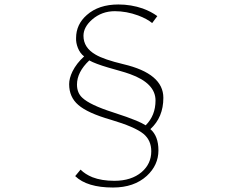

<svg xmlns="http://www.w3.org/2000/svg" viewBox="-20 -788 1040 858"><path d="M660 -685Q637 -704 597 -719Q545 -738 493 -738Q435 -738 392 -701Q353 -667 353 -628Q353 -575 407 -544Q444 -522 532 -501Q710 -459 710 -351Q710 -264 652 -211Q688 -180 688 -116Q688 -50 636 -2Q579 50 485 50Q369 50 316 -1L340 -30Q361 -9 393 4Q434 20 491 20Q567 20 613 -19Q656 -56 656 -112Q656 -161 621 -190Q583 -221 475 -253Q371 -283 330 -319Q289 -354 289 -412Q289 -438 304 -469Q322 -505 356 -536Q338 -549 328 -574Q319 -597 320 -618Q320 -679 368 -721Q421 -768 509 -768Q566 -768 618 -750Q656 -736 683 -716ZM324 -410Q324 -373 348 -351Q382 -319 485 -286Q553 -264 589 -249Q615 -238 631 -228Q675 -272 675 -339Q675 -416 561 -457Q542 -464 513 -472L464 -486Q406 -503 379 -518Q324 -466 324 -410Z"/></svg>

Font: Noto Sans CJK TC Thin
Style: Regular
Weight: 250
Designer: Ryoko NISHIZUKA ???? (kana & ideographs); Paul D. Hunt (Latin, Greek & Cyrillic); Wenlong ZHANG ??? (bopomofo); Sandoll 
Foundry: Adobe Systems Incorporated
Version: Version 1.004 January 19, 2016